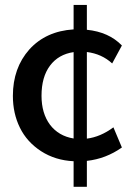

<svg xmlns="http://www.w3.org/2000/svg" viewBox="-20 -630 557 763"><path d="M325.2 9.3V112.3H272.5V10.7Q199.7 7.3 143.1 -29.3Q86.9 -65.9 59.1 -122.6Q31.2 -179.2 31.2 -249Q31.2 -359.9 96.7 -433.6Q162.6 -506.3 272.5 -513.2V-610.4H325.2V-511.7Q412.6 -502.9 464.4 -449.2L425.8 -377.9Q384.3 -416 325.2 -423.3V-79.1Q379.4 -85.9 430.7 -124L464.4 -43.9Q400.9 1 325.2 9.3ZM272.5 -79.6V-422.9Q212.4 -414.1 178.7 -369.1Q145 -324.2 145 -249.5Q145 -179.7 178.7 -134.3Q212.9 -89.4 272.5 -79.6Z"/></svg>

Font: Ride Light
Style: Bold
Weight: 600
Version: Version 3.000